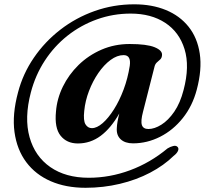

<svg xmlns="http://www.w3.org/2000/svg" viewBox="-20 -730 960 890"><path d="M596.5 -65.5Q559.5 -65.5 539.2 -84.5Q519 -103.5 521.5 -136.5Q522 -150 524.8 -166Q527.5 -182 533 -204Q494 -135.5 446.5 -100.2Q399 -65 341 -65Q289.5 -65 260.8 -101Q232 -137 239.5 -213Q244 -272 271.2 -328Q298.5 -384 344.2 -428.8Q390 -473.5 450.5 -499.8Q511 -526 581 -526Q660.5 -526 697 -511Q733.5 -496 731 -474Q730 -461.5 723 -454.8Q716 -448 708.2 -441.5Q700.5 -435 697 -424L643 -212Q631.5 -168.5 637.8 -150.2Q644 -132 668 -132Q696 -132 728 -152Q760 -172 787.8 -212.2Q815.5 -252.5 831 -313Q860 -422.5 835.5 -502Q811 -581.5 745.8 -624.2Q680.5 -667 586 -667Q504 -667 429.5 -640.2Q355 -613.5 293.2 -564.8Q231.5 -516 187.8 -449Q144 -382 123 -301.5Q92 -183.5 117 -94.2Q142 -5 213.2 44.5Q284.5 94 391.5 94Q489 94 582.8 59.2Q676.5 24.5 756.5 -42Q769.5 -50 783 -53.2Q796.5 -56.5 803.5 -48.5Q810 -41 804.5 -29.5Q799 -18 785 -7.5Q739.5 37 675.8 70.5Q612 104 535.5 122.2Q459 140.5 376.5 140.5Q285.5 140.5 215.2 110Q145 79.5 101.8 21.8Q58.5 -36 47.2 -117.8Q36 -199.5 63.5 -301.5Q86 -388 136.8 -462.2Q187.5 -536.5 259.5 -592.2Q331.5 -648 419 -679Q506.5 -710 602.5 -710Q684.5 -710 749 -683.5Q813.5 -657 854.2 -606Q895 -555 906 -481.5Q917 -408 892 -314Q872 -238.5 827.2 -182.5Q782.5 -126.5 722.2 -96Q662 -65.5 596.5 -65.5ZM370.5 -216Q365.5 -171.5 376.2 -153.8Q387 -136 406 -136Q429 -136 455.8 -159.2Q482.5 -182.5 508 -222.8Q533.5 -263 553 -315Q572.5 -367 581.5 -425Q588.5 -474.5 553 -474.5Q523 -474.5 492.5 -452Q462 -429.5 436 -391.8Q410 -354 392.5 -308.2Q375 -262.5 370.5 -216Z"/></svg>

Font: Fraunces 9pt SemiBold
Style: Italic
Weight: 600
Italic angle: -16°
Version: Version 1.000;[b76b70a41]